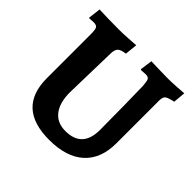

<svg xmlns="http://www.w3.org/2000/svg" viewBox="-166 -811 986 986"><g transform="rotate(45 327.5 -318.0)"><path d="M343 -79Q465 -79 465 -209Q465 -286 463.5 -384.5Q462 -483 461 -523Q459 -556 453.5 -566.5Q448 -577 429 -577Q419 -577 409.5 -576Q400 -575 396 -575L393 -579L402 -645Q415 -645 450 -643.5Q485 -642 519 -642Q551 -642 589 -644.5Q627 -647 638 -648L632 -581Q594 -573 583.5 -564Q573 -555 573 -531V-220Q573 -108 507 -48Q441 12 316 12Q84 12 84 -204V-523Q84 -556 78 -566.5Q72 -577 52 -577Q42 -577 32.5 -576Q23 -575 20 -575L18 -579L26 -645Q40 -644 81.5 -643Q123 -642 170 -642Q196 -642 236 -644.5Q276 -647 289 -648L282 -580Q250 -576 238.5 -565Q227 -554 226 -527L219 -236Q219 -161 251 -120Q283 -79 343 -79Z"/></g></svg>

Font: Sahitya
Style: Bold
Weight: 700
Designer: Juan Pablo del Peral
Foundry: Juan Pablo del Peral (http://www.huertatipografica.com)
Version: Version 1.001;PS 001.000;hotconv 1.0.70;makeotf.lib2.5.58329